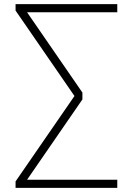

<svg xmlns="http://www.w3.org/2000/svg" viewBox="-20 -725 640 925"><path d="M55 180V149L346 -273V-252L55 -674V-705H545V-666H100V-681L377 -279V-246L100 156V141H545V180Z"/></svg>

Font: Nunito Sans 12pt ExtraLight
Style: Regular
Weight: 200
Designer: Vernon Adams
Foundry: Vernon Adams
Version: Version 3.101;gftools[0.9.27]